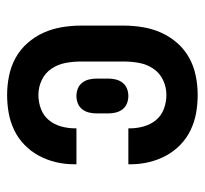

<svg xmlns="http://www.w3.org/2000/svg" viewBox="-38 -530 576 540"><g transform="rotate(90 250.0 -260.0)"><path d="M247 8Q220 8 193 2.5Q166 -3 142.5 -16Q119 -29 101 -49.5Q83 -70 72 -94.5Q61 -119 56.5 -146Q52 -173 52 -200V-320Q52 -347 56.5 -374Q61 -401 72 -425.5Q83 -450 101 -470.5Q119 -491 142.5 -504Q166 -517 193 -522.5Q220 -528 247 -528Q273 -528 298 -523.5Q323 -519 346 -508Q369 -497 387.5 -479Q406 -461 418 -438.5Q430 -416 436 -391Q442 -366 442 -340V-333H341V-337Q341 -357 335.5 -376.5Q330 -396 317.5 -411Q305 -426 286 -433Q267 -440 247 -440Q225 -440 205 -430.5Q185 -421 173 -403Q161 -385 157 -363.5Q153 -342 153 -320V-200Q153 -178 157 -156.5Q161 -135 173 -117Q185 -99 205 -89.5Q225 -80 247 -80Q267 -80 286 -87Q305 -94 317.5 -109Q330 -124 335.5 -143.5Q341 -163 341 -183V-187H442V-180Q442 -154 436 -129Q430 -104 418 -81.5Q406 -59 387.5 -41Q369 -23 346 -12Q323 -1 298 3.5Q273 8 247 8ZM250 -187Q239 -187 229 -191Q219 -195 212.5 -203.5Q206 -212 203.5 -222.5Q201 -233 201 -244V-276Q201 -287 203.5 -297.5Q206 -308 212.5 -316.5Q219 -325 229 -329Q239 -333 250 -333Q261 -333 271 -329Q281 -325 287.5 -316.5Q294 -308 296.5 -297.5Q299 -287 299 -276V-244Q299 -233 296.5 -222.5Q294 -212 287.5 -203.5Q281 -195 271 -191Q261 -187 250 -187Z"/></g></svg>

Font: Iosevka Term Semibold
Style: Regular
Weight: 600
Monospace: yes
Designer: Belleve Invis
Foundry: Belleve Invis
Version: Version 31.4.0